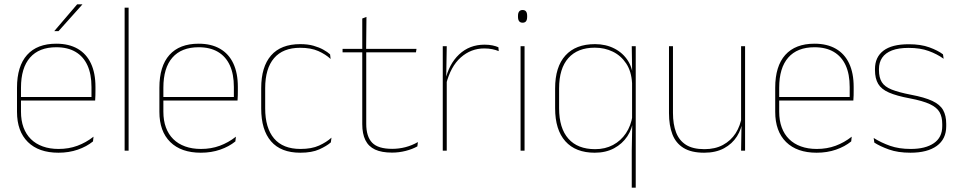

<svg xmlns="http://www.w3.org/2000/svg" viewBox="-20 -700 4460 892"><path d="M251.5 9.5Q160 9.5 109.5 -40.2Q59 -90 59 -180.5V-292.5Q59 -392.5 105.8 -444.8Q152.5 -497 241.5 -497Q300 -497 340.8 -473.5Q381.5 -450 402.5 -405.2Q423.5 -360.5 423.5 -296.5V-279.5Q423.5 -268.5 423.2 -257.5Q423 -246.5 422 -233H405Q405 -250.5 405 -266.5Q405 -282.5 405 -296Q405 -355.5 386.2 -396.5Q367.5 -437.5 331 -459Q294.5 -480.5 241.5 -480.5Q161.5 -480.5 119.5 -432.5Q77.5 -384.5 77.5 -292.5V-243.5V-239.5V-181Q77.5 -140 89.2 -108Q101 -76 123.5 -53.8Q146 -31.5 178.5 -19.8Q211 -8 252 -8Q299.5 -8 339.5 -22.8Q379.5 -37.5 414.5 -65L412 -43Q382.5 -19 341.5 -4.8Q300.5 9.5 251.5 9.5ZM415.5 -233H67.5V-249.5H415.5ZM232.5 -556 338.5 -680H362.5V-679L252 -555.5H232.5Z M577.5 0H559V-664.5H577.5Z M913 9.5Q821.5 9.5 771 -40.2Q720.5 -90 720.5 -180.5V-292.5Q720.5 -392.5 767.2 -444.8Q814 -497 903 -497Q961.5 -497 1002.2 -473.5Q1043 -450 1064 -405.2Q1085 -360.5 1085 -296.5V-279.5Q1085 -268.5 1084.8 -257.5Q1084.5 -246.5 1083.5 -233H1066.5Q1066.5 -250.5 1066.5 -266.5Q1066.5 -282.5 1066.5 -296Q1066.5 -355.5 1047.8 -396.5Q1029 -437.5 992.5 -459Q956 -480.5 903 -480.5Q823 -480.5 781 -432.5Q739 -384.5 739 -292.5V-243.5V-239.5V-181Q739 -140 750.8 -108Q762.5 -76 785 -53.8Q807.5 -31.5 840 -19.8Q872.5 -8 913.5 -8Q961 -8 1001 -22.8Q1041 -37.5 1076 -65L1073.5 -43Q1044 -19 1003 -4.8Q962 9.5 913 9.5ZM1077 -233H729V-249.5H1077Z M1375 9.5Q1285 9.5 1239.2 -43.5Q1193.5 -96.5 1193.5 -196V-290.5Q1193.5 -389.5 1239.2 -442.2Q1285 -495 1375 -495Q1410 -495 1436.5 -487.5Q1463 -480 1482.2 -469.2Q1501.5 -458.5 1513.5 -447.5L1516 -426Q1493 -447.5 1458.8 -462.8Q1424.5 -478 1374.5 -478Q1294.5 -478 1253.2 -429.8Q1212 -381.5 1212 -290.5V-196.5Q1212 -105.5 1253.2 -56.8Q1294.5 -8 1376 -8Q1428 -8 1462.5 -23.8Q1497 -39.5 1520 -60.5L1517 -38.5Q1497.5 -21.5 1463.2 -6Q1429 9.5 1375 9.5Z M1801.5 9Q1753 9 1722.5 -5.2Q1692 -19.5 1677.5 -49Q1663 -78.5 1663 -123V-462.5H1681.5V-124.5Q1681.5 -65.5 1709 -37Q1736.5 -8.5 1802 -8.5Q1833 -8.5 1863.2 -16.2Q1893.5 -24 1921.5 -40L1919 -20Q1896 -7 1864.8 1Q1833.5 9 1801.5 9ZM1912.5 -457H1571.5V-473H1915ZM1681 -468H1663V-614L1682.5 -621.5Z M2052.5 -308.5 2043 -320.5 2048.5 -325Q2065 -402 2113 -447.2Q2161 -492.5 2231 -492.5Q2252 -492.5 2268.2 -489Q2284.5 -485.5 2295.5 -480.5L2297 -462.5Q2284 -468 2267 -471.5Q2250 -475 2229.5 -475Q2168 -475 2120.8 -433.2Q2073.5 -391.5 2052.5 -308.5ZM2055.5 0H2037V-485.5H2055.5L2053 -335L2055.5 -332.5Z M2417 0H2398.5V-485.5H2417ZM2408 -594.5Q2397.5 -594.5 2392 -601.2Q2386.5 -608 2386.5 -622V-626.5Q2386.5 -640 2392 -646.8Q2397.5 -653.5 2408 -653.5Q2418.5 -653.5 2423.8 -646.8Q2429 -640 2429 -626.5V-622Q2429 -608 2423.8 -601.2Q2418.5 -594.5 2408 -594.5Z M2743 9.5Q2654 9.5 2606.5 -43.8Q2559 -97 2559 -197V-289.5Q2559 -389.5 2606.8 -442.2Q2654.5 -495 2744.5 -495Q2794.5 -495 2834.5 -474.5Q2874.5 -454 2897.8 -417Q2921 -380 2921.5 -330H2927.5L2916.5 -313.5Q2913.5 -368.5 2889.2 -405Q2865 -441.5 2827 -460Q2789 -478.5 2743.5 -478.5Q2663.5 -478.5 2620.5 -430.2Q2577.5 -382 2577.5 -289.5V-197Q2577.5 -104.5 2620.5 -55.8Q2663.5 -7 2745 -7Q2791.5 -7 2828 -26.5Q2864.5 -46 2888 -81Q2911.5 -116 2918.5 -162.5L2927.5 -144H2922Q2917.5 -101.5 2894.5 -66.8Q2871.5 -32 2833 -11.2Q2794.5 9.5 2743 9.5ZM2933.5 172H2915V0L2917.5 -133L2916.5 -138V-346.5L2917 -356L2915 -485.5H2933.5Z M3088 -485.5H3106.5V-175.5Q3106.5 -123 3120.8 -85.2Q3135 -47.5 3167 -27.2Q3199 -7 3252.5 -7Q3302.5 -7 3339 -26.8Q3375.5 -46.5 3397.8 -81.2Q3420 -116 3426.5 -160.5L3435.5 -141.5H3430Q3425.5 -101 3403.8 -66.5Q3382 -32 3343.8 -11.2Q3305.5 9.5 3251.5 9.5Q3191.5 9.5 3155.5 -12.8Q3119.5 -35 3103.8 -76.2Q3088 -117.5 3088 -174.5ZM3423 -485.5H3441.5V0H3423L3425 -127H3423Z M3774 9.5Q3682.5 9.5 3632 -40.2Q3581.5 -90 3581.5 -180.5V-292.5Q3581.5 -392.5 3628.2 -444.8Q3675 -497 3764 -497Q3822.5 -497 3863.2 -473.5Q3904 -450 3925 -405.2Q3946 -360.5 3946 -296.5V-279.5Q3946 -268.5 3945.8 -257.5Q3945.5 -246.5 3944.5 -233H3927.5Q3927.5 -250.5 3927.5 -266.5Q3927.5 -282.5 3927.5 -296Q3927.5 -355.5 3908.8 -396.5Q3890 -437.5 3853.5 -459Q3817 -480.5 3764 -480.5Q3684 -480.5 3642 -432.5Q3600 -384.5 3600 -292.5V-243.5V-239.5V-181Q3600 -140 3611.8 -108Q3623.5 -76 3646 -53.8Q3668.5 -31.5 3701 -19.8Q3733.5 -8 3774.5 -8Q3822 -8 3862 -22.8Q3902 -37.5 3937 -65L3934.5 -43Q3905 -19 3864 -4.8Q3823 9.5 3774 9.5ZM3938 -233H3590V-249.5H3938Z M4210 9.5Q4151.5 9.5 4109.8 -5.5Q4068 -20.5 4042 -37.5L4039 -59Q4074 -37 4115.2 -22.5Q4156.5 -8 4211 -8Q4279.5 -8 4318.5 -34.8Q4357.5 -61.5 4357.5 -113.5V-123.5Q4357.5 -157 4345 -179Q4332.5 -201 4300 -216.2Q4267.5 -231.5 4207 -243Q4145.5 -254.5 4110 -270Q4074.5 -285.5 4059.8 -310.5Q4045 -335.5 4045 -374.5V-379.5Q4045 -434.5 4084.2 -464.5Q4123.5 -494.5 4202 -494.5Q4258 -494.5 4297.8 -480Q4337.5 -465.5 4361 -447.5L4364 -427Q4333.5 -449 4294.2 -463.2Q4255 -477.5 4201.5 -477.5Q4154.5 -477.5 4124 -465.8Q4093.5 -454 4078.5 -432Q4063.5 -410 4063.5 -379.5V-374.5Q4063.5 -339.5 4076.8 -318.2Q4090 -297 4122.5 -284Q4155 -271 4211.5 -260Q4275.5 -248 4311.2 -231.2Q4347 -214.5 4361.5 -188.8Q4376 -163 4376 -124.5V-113.5Q4376 -54 4332.2 -22.2Q4288.5 9.5 4210 9.5Z"/></svg>

Font: Anek Malayalam Thin
Style: Regular
Weight: 250
Version: Version 1.003